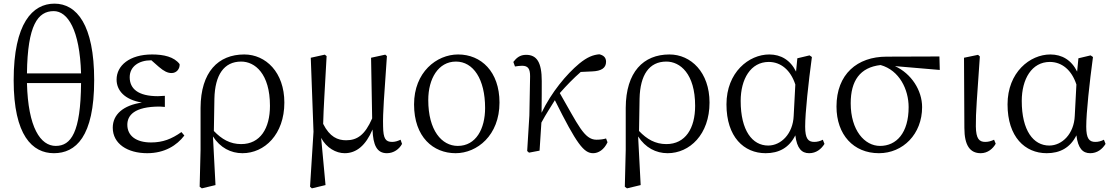

<svg xmlns="http://www.w3.org/2000/svg" viewBox="-20 -827 6108 1054"><path d="M425 -371C423 -100 370 -26 286 -26C203 -26 134 -125 128 -371ZM128 -424C131 -690 188 -766 275 -766C351 -766 418 -664 425 -424ZM279 -807C159 -807 55 -700 55 -386C55 -83 158 14 276 14C395 14 497 -75 497 -387C497 -691 401 -807 279 -807Z M976 -102C922 -64 874 -45 809 -45C727 -45 679 -82 679 -142C679 -193 716 -242 857 -242C863 -242 873 -241 885 -240V-301C874 -300 856 -299 847 -299C738 -299 692 -340 692 -403C692 -463 744 -496 809 -496H811L852 -460C880 -436 900 -426 922 -426C950 -426 968 -450 966 -475C936 -515 879 -528 815 -528C691 -528 620 -467 620 -390C620 -332 662 -280 759 -264C657 -249 599 -199 599 -126C599 -37 681 14 788 14C884 14 951 -29 992 -83Z M1157 -286C1160 -415 1209 -489 1304 -489C1379 -489 1462 -423 1462 -246C1462 -123 1409 -36 1304 -36C1243 -36 1197 -63 1154 -108ZM1081 -4 1076 198 1088 207 1163 189 1149 -78C1189 -16 1247 14 1311 14C1432 14 1541 -89 1541 -264C1541 -430 1439 -528 1321 -528C1178 -528 1082 -432 1081 -235Z M2179 -60C2164 -53 2149 -48 2133 -48C2097 -48 2084 -65 2083 -133C2081 -212 2089 -297 2104 -519L2095 -527L2017 -510L2023 -177C1983 -85 1940 -57 1880 -57C1834 -57 1790 -75 1754 -147C1756 -234 1763 -331 1773 -519L1763 -527L1686 -510L1701 -104L1682 198L1692 207L1767 189L1743 -70C1772 -15 1825 14 1872 14C1937 14 1988 -29 2025 -116C2028 -30 2049 14 2104 14C2142 14 2172 -9 2187 -37Z M2481 14C2599 14 2722 -84 2722 -264C2722 -434 2621 -528 2495 -528C2376 -528 2253 -430 2253 -254C2253 -74 2359 14 2481 14ZM2493 -26C2405 -26 2331 -111 2331 -278C2331 -395 2386 -489 2483 -489C2578 -489 2643 -393 2643 -234C2643 -120 2593 -26 2493 -26Z M3307 -67C3295 -63 3276 -60 3254 -60C3187 -60 3153 -143 3053 -316C3091 -359 3128 -397 3168 -432L3231 -435C3280 -437 3307 -453 3307 -488C3307 -513 3291 -524 3270 -529C3236 -526 3204 -514 3160 -478C3089 -419 3007 -320 2953 -208C2954 -259 2954 -367 2954 -382C2954 -485 2927 -526 2868 -526C2834 -526 2815 -509 2798 -487L2807 -462C2820 -464 2833 -466 2846 -466C2880 -466 2890 -448 2890 -408L2886 -193L2874 2L2884 11L2942 0C2945 -49 2949 -102 2952 -154C2979 -204 3001 -236 3026 -277C3146 -36 3185 14 3236 14C3265 14 3296 -5 3315 -46Z M3491 -286C3494 -415 3543 -489 3638 -489C3713 -489 3796 -423 3796 -246C3796 -123 3743 -36 3638 -36C3577 -36 3531 -63 3488 -108ZM3415 -4 3410 198 3422 207 3497 189 3483 -78C3523 -16 3581 14 3645 14C3766 14 3875 -89 3875 -264C3875 -430 3773 -528 3655 -528C3512 -528 3416 -432 3415 -235Z M4337 -191C4333 -93 4268 -28 4197 -28C4110 -28 4046 -110 4046 -273C4046 -393 4101 -487 4200 -487C4266 -487 4320 -443 4346 -363ZM4497 -60C4482 -52 4466 -48 4450 -48C4417 -48 4400 -65 4400 -132C4400 -209 4418 -373 4437 -514L4424 -523L4357 -507L4350 -434C4319 -497 4267 -528 4203 -528C4091 -528 3968 -430 3968 -254C3968 -75 4064 14 4183 14C4256 14 4312 -16 4346 -84C4355 -12 4381 14 4422 14C4460 14 4488 -8 4506 -37Z M4811 -26C4726 -26 4650 -112 4650 -260C4650 -384 4701 -457 4814 -470C4918 -441 4968 -335 4968 -239C4968 -97 4901 -26 4811 -26ZM5139 -443 5137 -517 4847 -516C4686 -516 4572 -420 4572 -242C4572 -87 4666 14 4805 14C4937 14 5042 -91 5042 -239C5042 -331 4983 -423 4893 -464Z M5364 14C5402 14 5431 -11 5446 -38L5437 -60C5422 -53 5407 -48 5389 -48C5356 -48 5338 -64 5337 -133C5336 -211 5344 -293 5359 -517L5349 -526L5272 -510L5274 -125C5274 -27 5306 14 5364 14Z M5880 -191C5876 -93 5811 -28 5740 -28C5653 -28 5589 -110 5589 -273C5589 -393 5644 -487 5743 -487C5809 -487 5863 -443 5889 -363ZM6040 -60C6025 -52 6009 -48 5993 -48C5960 -48 5943 -65 5943 -132C5943 -209 5961 -373 5980 -514L5967 -523L5900 -507L5893 -434C5862 -497 5810 -528 5746 -528C5634 -528 5511 -430 5511 -254C5511 -75 5607 14 5726 14C5799 14 5855 -16 5889 -84C5898 -12 5924 14 5965 14C6003 14 6031 -8 6049 -37Z"/></svg>

Font: Source Han Serif K
Style: Regular
Weight: 400
Designer: Ryoko NISHIZUKA 西塚涼子 (kana & ideographs); Frank Grießhammer (Latin, Greek & Cyrillic); Wenlong ZHANG 张文龙 (bopomofo); San
Foundry: Adobe Systems Incorporated
Version: Version 1.001;PS 1.001;hotconv 16.6.54;makeotf.lib2.5.65590